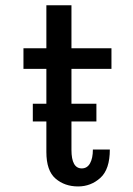

<svg xmlns="http://www.w3.org/2000/svg" viewBox="-20 -678 490 708"><path d="M151 -117.5V-230H101V-295.5H151V-424H66.5V-500H151V-658.5H243.5V-500H391V-424H243.5V-295.5H335.5V-230H243.5V-125.5Q243.5 -57 281.5 -57Q301.5 -57 312 -75.8Q322.5 -94.5 322.5 -126.5H385Q385 -53.5 350 -22Q315 9.5 268 9.5Q218.5 9.5 184.8 -19.5Q151 -48.5 151 -117.5Z"/></svg>

Font: Trispace Condensed
Style: Regular
Weight: 400
Width: 3
Designer: Tyler Finck
Foundry: Etcetera Type Company
Version: Version 1.210; ttfautohint (v1.8.3)